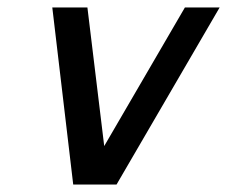

<svg xmlns="http://www.w3.org/2000/svg" viewBox="-20 -492 608 514"><path d="M120 -472H214L259 -101L475 -472H568L292 2H176Z"/></svg>

Font: Coval
Style: Italic
Weight: 400
Foundry: Context Ltd
Version: Version 001.000